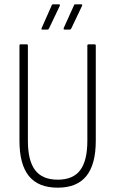

<svg xmlns="http://www.w3.org/2000/svg" viewBox="-20 -860 533 888"><path d="M247 8Q157 8 113.5 -46Q70 -100 70 -209V-649Q70 -655 75 -655H104Q109 -655 109 -649V-209Q109 -117 142.5 -73Q176 -29 247 -29Q318 -29 351 -73Q384 -117 384 -209V-649Q384 -655 389 -655H418Q423 -655 423 -649V-209Q423 -100 379.5 -46Q336 8 247 8ZM280 -723Q272 -723 275 -731L322 -835Q323 -840 328 -840H356Q359 -840 360 -838Q361 -836 359 -832L310 -729Q307 -723 302 -723ZM176 -723Q169 -723 173 -731L219 -835Q220 -840 226 -840H253Q256 -840 257 -838Q258 -836 256 -832L207 -729Q204 -723 199 -723Z"/></svg>

Font: Sofia Sans Condensed ExtraLight
Style: Regular
Weight: 250
Version: Version 4.100